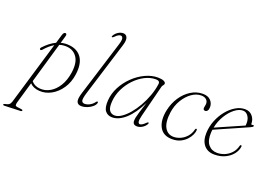

<svg xmlns="http://www.w3.org/2000/svg" viewBox="-183 -1081 2391 1678"><g transform="rotate(20 1013.0 -241.5)"><path d="M99 -340Q95.5 -335.5 90 -333Q84.5 -330.5 80 -333.5Q74.5 -337.5 76 -343.5Q77.5 -349.5 82.5 -355Q135.5 -412 190.5 -437.5L214.5 -518.5Q219 -533.5 225.2 -539.5Q231.5 -545.5 238 -545.5Q245 -545.5 248.8 -539.2Q252.5 -533 248.5 -520L228.5 -451Q265 -461 303 -457.5Q384 -451 422.5 -394.5Q461 -338 447 -237Q436.5 -160.5 398.2 -104Q360 -47.5 306.2 -18Q252.5 11.5 195 7.5Q137 3 106.5 -30.5L49 167.5Q44 186 46 195Q48 204 66.5 206.5L102.5 211Q116 213 116 219.5Q116 227.5 104.5 228.5L-48.5 234Q-59 234.5 -59 227Q-59 220.5 -50.5 219Q-21 213.5 -9.5 204.2Q2 195 8 175L183 -412.5Q141 -388.5 99 -340ZM194.5 -13Q243 -9.5 287.2 -34.8Q331.5 -60 363.8 -111.8Q396 -163.5 407.5 -239Q421 -332 388.5 -381.8Q356 -431.5 296.5 -437.5Q258 -441.5 222.5 -430L113 -53Q141 -17 194.5 -13Z M746.5 -617 590.5 -113.5Q573.5 -57.5 579 -39.5Q584.5 -21.5 607 -21.5Q629 -21.5 653.2 -34.2Q677.5 -47 695 -71Q700.5 -78.5 705.5 -78.5Q714.5 -78.5 711.5 -66.5Q707 -48 687.2 -31Q667.5 -14 640.5 -3.2Q613.5 7.5 586 7.5Q553.5 7.5 543.5 -16.8Q533.5 -41 553 -103L711.5 -612Q725 -655.5 720.2 -673Q715.5 -690.5 699.5 -690.5Q690 -690.5 678 -683.8Q666 -677 649.5 -660Q638 -648.5 632 -651Q626 -653.5 632.5 -665.5Q646.5 -689.5 669.2 -703.2Q692 -717 715 -717Q741.5 -717 752 -692.5Q762.5 -668 746.5 -617Z M1112.5 -97Q1101.5 -52.5 1105 -35.8Q1108.5 -19 1121.5 -19Q1140.5 -19 1171 -49.5Q1182.5 -61 1188.5 -58.5Q1194.5 -56 1188 -44Q1174 -20 1150.2 -6.2Q1126.5 7.5 1103.5 7.5Q1085.5 7.5 1074.8 -1.5Q1064 -10.5 1064 -31Q1064 -44 1067.5 -62Q1071 -80 1081.5 -115Q1092 -150 1112.5 -214Q1059.5 -105.5 996.8 -49Q934 7.5 872.5 7.5Q831 7.5 807.5 -22Q784 -51.5 789 -120.5Q793.5 -185.5 825.2 -245.8Q857 -306 906.5 -353.8Q956 -401.5 1014.8 -429.2Q1073.5 -457 1131.5 -457Q1166.5 -457 1185.8 -448.2Q1205 -439.5 1205 -426.5Q1205 -417 1197.5 -409.2Q1190 -401.5 1187.5 -392.5ZM825.5 -126.5Q820.5 -66 837.8 -40.8Q855 -15.5 888 -15.5Q917 -15.5 950.2 -37.8Q983.5 -60 1016.8 -99Q1050 -138 1078.5 -187.8Q1107 -237.5 1127.2 -293Q1147.5 -348.5 1155 -404Q1159.5 -436 1120 -436Q1069.5 -436 1019.2 -410.5Q969 -385 927 -341.2Q885 -297.5 857.8 -242Q830.5 -186.5 825.5 -126.5Z M1541 -439Q1495.5 -439 1452.2 -408Q1409 -377 1378 -325Q1347 -273 1338 -209.5Q1324.5 -115 1352.5 -65.2Q1380.5 -15.5 1437.5 -16Q1468 -16.5 1499.2 -30.5Q1530.5 -44.5 1555.2 -72Q1580 -99.5 1590 -140Q1592.5 -150.5 1599.5 -150.5Q1606.5 -150.5 1606.5 -141Q1606.5 -123 1595.5 -98Q1584.5 -73 1562.5 -48.8Q1540.5 -24.5 1507.5 -8.5Q1474.5 7.5 1430.5 7.5Q1346.5 7.5 1313 -54.5Q1279.5 -116.5 1300.5 -215.5Q1315 -283 1351.2 -337.8Q1387.5 -392.5 1439 -425Q1490.5 -457.5 1549.5 -457.5Q1597 -457.5 1622.2 -431.8Q1647.5 -406 1647.5 -369.5Q1647.5 -347 1638.8 -335.5Q1630 -324 1618 -324Q1599 -324 1599 -344Q1599 -352.5 1602 -364Q1605 -375.5 1605 -386Q1605 -409.5 1588 -424.2Q1571 -439 1541 -439Z M2022.5 -136.5Q2018 -101 1992.2 -67.8Q1966.5 -34.5 1923.2 -13.5Q1880 7.5 1822.5 7.5Q1760.5 7.5 1725.8 -33.5Q1691 -74.5 1694 -148.5Q1696.5 -208.5 1718.8 -263.8Q1741 -319 1776.5 -362.8Q1812 -406.5 1855 -432Q1898 -457.5 1942 -457.5Q1985.5 -457.5 2011 -427.5Q2036.5 -397.5 2036.5 -357.5Q2036.5 -346 2049 -350Q2062.5 -354.5 2062.5 -344Q2062.5 -339.5 2057.8 -335.5Q2053 -331.5 2038.5 -325Q2020 -317 1988.2 -302.8Q1956.5 -288.5 1918.8 -272Q1881 -255.5 1844.2 -239.2Q1807.5 -223 1778 -210Q1748.5 -197 1734 -190.5Q1732 -177.5 1731.5 -164.5Q1727.5 -89 1758.5 -51.8Q1789.5 -14.5 1841 -14.5Q1875.5 -14.5 1909.5 -28.5Q1943.5 -42.5 1969.5 -70.2Q1995.5 -98 2006 -139Q2008.5 -149.5 2015.5 -149.5Q2024 -149.5 2022.5 -136.5ZM1929 -439.5Q1892.5 -439.5 1853 -408.8Q1813.5 -378 1781.8 -326.2Q1750 -274.5 1737.5 -211.5Q1756 -220 1788.2 -234Q1820.5 -248 1858.2 -264.8Q1896 -281.5 1932 -297.2Q1968 -313 1994.5 -324.5Q1996 -333 1996 -348.5Q1996 -387 1977 -413.2Q1958 -439.5 1929 -439.5Z"/></g></svg>

Font: Fraunces 9pt Thin
Style: Italic
Weight: 100
Italic angle: -16°
Version: Version 1.000;[b76b70a41]